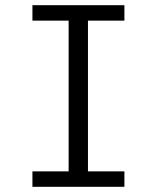

<svg xmlns="http://www.w3.org/2000/svg" viewBox="-20 -720 610 740"><path d="M459.5 -640.5H319V-59.5H459.5V0H105V-59.5H244.5V-640.5H105V-700H459.5Z"/></svg>

Font: League Mono Narrow Light
Style: Regular
Weight: 300
Width: 3
Designer: Tyler Finck
Foundry: The League of Moveable Type / Tyler Finck
Version: Version 2.210